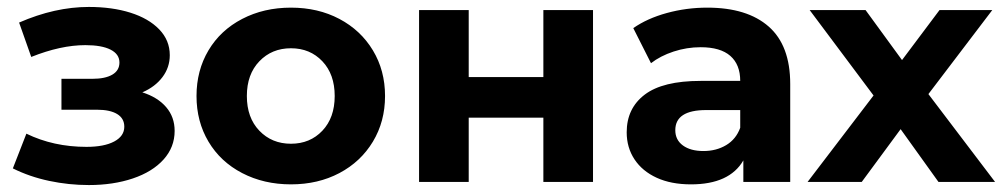

<svg xmlns="http://www.w3.org/2000/svg" viewBox="-20 -524 2887 553"><path d="M483 -147Q483 -100 451 -64.5Q419 -29 362.5 -10Q306 9 236 9Q178 9 121.5 -3Q65 -15 17 -39L56 -139Q134 -101 229 -101Q280 -101 309 -116.5Q338 -132 338 -159Q338 -183 317.5 -195.5Q297 -208 259 -208H157V-297H246Q283 -297 303.5 -309Q324 -321 324 -344Q324 -368 298.5 -381Q273 -394 226 -394Q155 -394 70 -360L35 -459Q138 -504 236 -504Q303 -504 355.5 -487.5Q408 -471 438.5 -439.5Q469 -408 469 -365Q469 -330 448 -302Q427 -274 390 -258Q434 -244 458.5 -215.5Q483 -187 483 -147Z M818 7Q740 7 677.5 -25.5Q615 -58 580.5 -116Q546 -174 546 -247.5Q546 -321 580.5 -379Q615 -437 677.5 -469.5Q740 -502 818 -502Q896 -502 957.5 -469.5Q1019 -437 1054 -379Q1089 -321 1089 -247.5Q1089 -174 1054 -116Q1019 -58 957.5 -25.5Q896 7 818 7ZM818 -110Q873 -110 908.5 -147.5Q944 -185 944 -247.5Q944 -310 908.5 -347.5Q873 -385 818 -385Q763 -385 727 -347.5Q691 -310 691 -247.5Q691 -185 727 -147.5Q763 -110 818 -110Z M1187 -495H1330V-302H1545V-495H1688V0H1545V-185H1330V0H1187Z M2256 -282V0H2121V-62Q2081 7 1970 7Q1913 7 1871.5 -12Q1830 -31 1807.5 -65Q1785 -99 1785 -143Q1785 -212 1837 -251.5Q1889 -291 1998 -291H2112Q2112 -338 2083.5 -363Q2055 -388 1998 -388Q1958 -388 1920 -375.5Q1882 -363 1855 -342L1804 -443Q1844 -471 1900.5 -486.5Q1957 -502 2017 -502Q2132 -502 2194 -447.5Q2256 -393 2256 -282ZM2112 -156V-207H2014Q1925 -207 1925 -149Q1925 -121 1947 -105Q1969 -89 2006 -89Q2043 -89 2071.5 -106Q2100 -123 2112 -156Z M2683 0 2574 -152 2462 0H2306L2496 -249L2312 -495H2473L2578 -351L2686 -495H2838L2654 -253L2846 0Z"/></svg>

Font: Montserrat Ace
Style: Bold
Weight: 700
Designer: Julieta Ulanovsky
Foundry: Julieta Ulanovsky
Version: Version 1